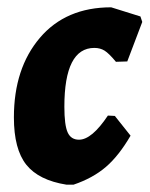

<svg xmlns="http://www.w3.org/2000/svg" viewBox="-20 -496 409 525"><path d="M284 -476 364 -451 369 -436 328 -328 297 -327Q278 -350 266 -357.5Q254 -365 238 -365Q156 -365 156 -204Q156 -154 165 -134Q174 -114 196 -114Q231 -114 275 -180L294 -179L337 -125Q305 -70 269.5 -39.5Q234 -9 181 9H162Q86 -3 52 -45.5Q18 -88 18 -175Q18 -309 89 -392.5Q160 -476 284 -476Z"/></svg>

Font: Alegreya Sans SC ExtraBold
Style: Italic
Weight: 800
Italic angle: -7°
Designer: Juan Pablo del Peral
Foundry: Huerta Tipografica
Version: Version 2.007